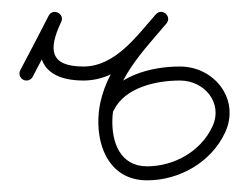

<svg xmlns="http://www.w3.org/2000/svg" viewBox="-20 -297 413 329"><path d="M36 -165.4C36 -165.4 36 -165.4 36 -165.4C52.4 -196.5 68.7 -227.7 84.7 -259C88.3 -266 84.6 -272.3 79.1 -274.9C73.7 -277.6 66.5 -276.7 63.2 -269.6C33.3 -206.7 47 -159.2 123 -159C123 -159 123 -159 123 -159C123 -159 123 -159 123 -159C187 -159.2 226.5 -212.9 265 -256.5C270.2 -262.5 268.2 -269.4 263.6 -273.3C259 -277.3 251.9 -278.2 246.8 -272.2C202.8 -219.8 151.6 -167.2 148.6 -94.5C148.6 -94.5 148.6 -94.5 148.6 -94.5C148.6 -94.5 148.6 -94.5 148.6 -94.5C146.5 -40.7 171.2 12 232 12C287.5 12 341.9 -18.9 365.7 -69.9C392 -126.3 347.6 -183.1 288.4 -183C288.4 -183 288.4 -183 288.4 -183C288.4 -183 288.4 -183 288.4 -183C238.6 -183.1 176.9 -167.1 153.2 -118.2C150.3 -112.3 152.8 -105.1 158.8 -102.2C164.7 -99.3 171.9 -101.8 174.8 -107.8C174.8 -107.8 174.8 -107.8 174.8 -107.8C194.1 -147.6 248.5 -159.1 288.4 -159C288.4 -159 288.4 -159 288.4 -159C288.4 -159 288.4 -159 288.4 -159C330.1 -159.1 362.9 -120.7 343.9 -80.1C324 -37.4 278.2 -12 232 -12C185.6 -12 171 -53.7 172.6 -93.5C172.6 -93.5 172.6 -93.5 172.6 -93.5C172.6 -93.5 172.6 -93.5 172.6 -93.5C175.3 -159.7 225.1 -209 265.2 -256.8C270.3 -262.8 268.3 -269.7 263.8 -273.6C259.3 -277.5 252.2 -278.3 247 -272.4C214.1 -235.2 177.7 -183.2 123 -183C123 -183 123 -183 123 -183C123 -183 123 -183 123 -183C65.2 -183.2 62.4 -212 84.8 -259.3C88.2 -266.5 84.6 -272.6 79.3 -275.2C74 -277.9 66.9 -277 63.3 -269.9C47.4 -238.7 31.1 -207.6 14.7 -176.6C11.6 -170.8 13.9 -163.5 19.7 -160.4C25.6 -157.3 32.9 -159.5 36 -165.4Z"/></svg>

Font: FRB American Cursive Guidelines Light
Style: Italic
Weight: 300
Italic angle: -25°
Version: Version 2.0;Modular Font Editor K font №1